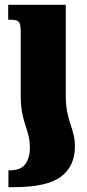

<svg xmlns="http://www.w3.org/2000/svg" viewBox="-20 -512 360 797"><path d="M66 -117V-381Q66 -413 57.5 -421.5Q49 -430 26 -430H14V-492H253V-118Q253 -78 258.5 -49.5Q264 -21 272 2Q280 25 285.5 47.5Q291 70 291 97Q291 177 233.5 221Q176 265 36 265H15V195H22Q67 195 85.5 168.5Q104 142 104 103Q104 75 98.5 52.5Q93 30 85 6.5Q77 -17 71.5 -46.5Q66 -76 66 -117Z"/></svg>

Font: Noto Serif Armenian Black
Style: Regular
Weight: 900
Version: Version 2.007